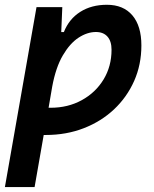

<svg xmlns="http://www.w3.org/2000/svg" viewBox="-28 -547 634 792"><path d="M114.7 224.6H-7.8L122.6 -517.6H229L224.6 -414.6H235.4Q256.8 -468.8 303 -498Q349.1 -527.3 413.1 -527.3Q481 -527.3 518.1 -483.6Q555.2 -439.9 555.2 -359.4Q555.2 -280.3 525.4 -213.1Q495.6 -146 442.4 -95.9Q389.2 -45.9 317.4 -18.1Q245.6 9.8 161.1 9.8Q156.7 9.8 152.3 9.8ZM172.4 -102.5Q176.3 -102.5 180.7 -102.5Q252.4 -102.5 309.3 -133.8Q366.2 -165 399.2 -219.2Q432.1 -273.4 432.1 -341.8Q432.1 -377 415.3 -396Q398.4 -415 367.7 -415Q332 -415 296.1 -391.6Q260.3 -368.2 231.2 -318.6Q202.1 -269 187.5 -190.4Z"/></svg>

Font: CaskaydiaCove NFP SemiBold
Style: Italic
Weight: 600
Italic angle: -10°
Designer: Aaron Bell
Foundry: Saja Typeworks
Version: Version 2111.001; VTT 6.35;Nerd Fonts 3.1.1